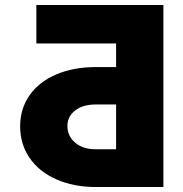

<svg xmlns="http://www.w3.org/2000/svg" viewBox="-20 -753 737 773"><path d="M637.8 0H366.5Q276.3 0 206.5 -31.1Q136.7 -62.1 98.9 -117.7Q61.1 -173.3 61.1 -244.3Q61.1 -315.3 99.1 -369.5Q137.1 -423.7 206.5 -453.3Q275.9 -483 366.5 -483H447.4V-578.1H126.4V-733H637.8ZM447.4 -152V-332.4H366.5Q313.2 -332.4 282.3 -308.1Q251.4 -283.7 251.4 -245.7Q251.4 -205.3 282.5 -178.6Q313.6 -152 366.5 -152Z"/></svg>

Font: Karasuma Gothic
Style: Black
Weight: 900
Designer: Rasmus Andersson / Ryoko Nishizuka
Foundry: Genbu
Version: Version 1.00